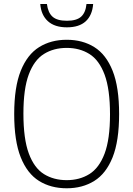

<svg xmlns="http://www.w3.org/2000/svg" viewBox="-20 -952 680 980"><path d="M320.5 9Q239.5 9 179.2 -28.5Q119 -66 85.8 -149.2Q52.5 -232.5 52.5 -370Q52.5 -507.5 86 -590.8Q119.5 -674 179.8 -711.5Q240 -749 320.5 -749Q401.5 -749 461.5 -711.5Q521.5 -674 554.8 -590.8Q588 -507.5 588 -370Q588 -232.5 554.8 -149.2Q521.5 -66 461.2 -28.5Q401 9 320.5 9ZM320.5 -32.5Q386.5 -32.5 436.2 -63.5Q486 -94.5 513.8 -167.8Q541.5 -241 541.5 -368Q541.5 -497 513.8 -571.2Q486 -645.5 436.2 -676.5Q386.5 -707.5 320.5 -707.5Q254 -707.5 204.2 -676.5Q154.5 -645.5 127 -572.2Q99.5 -499 99.5 -372Q99.5 -243 127 -168.8Q154.5 -94.5 204.2 -63.5Q254 -32.5 320.5 -32.5ZM321.5 -812.5Q259 -812.5 224.5 -843.8Q190 -875 185.5 -931.5H219.5Q225 -887.5 248.2 -866.8Q271.5 -846 321.5 -846Q371 -846 394 -866.8Q417 -887.5 421.5 -931.5H455.5Q451 -874 417.5 -843.2Q384 -812.5 321.5 -812.5Z"/></svg>

Font: Encode Sans SmCnd XLt
Style: Regular
Weight: 200
Width: 4
Designer: Multiple Designers
Foundry: Impallari Type
Version: Version 3.002; ttfautohint (v1.8.3) -l 8 -r 50 -G 200 -x 14 